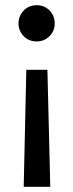

<svg xmlns="http://www.w3.org/2000/svg" viewBox="-20 -515 281 737"><path d="M121 -356Q90 -356 70.5 -376.5Q51 -397 51 -425Q51 -453 70.5 -474Q90 -495 121 -495Q151 -495 170.5 -474.5Q190 -454 190 -425Q190 -396 170 -376Q150 -356 121 -356ZM173 202H71L81 -247H162Z"/></svg>

Font: Trujillo
Style: Regular
Weight: 400
Designer: Fira Sans original fonts by bBox Type GmbH, Carrois Corporate GbR, & Edenspiekermann AG / Changes by Cristiano Sobral
Foundry: Fira Sans original fonts by bBox Type GmbH, Carrois Corporate GbR, & Edenspiekermann AG / Changes by Cristiano Sobral
Version: Version 4.301;October 17, 2021;FontCreator 14.0.0.2814 64-bi